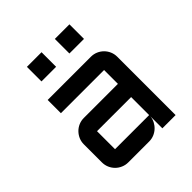

<svg xmlns="http://www.w3.org/2000/svg" viewBox="-194 -852 987 987"><g transform="rotate(-45 300.0 -358.0)"><path d="M80.1 -227.1Q80.1 -247.1 87.6 -264.4Q95.2 -281.7 108.2 -294.9Q121.1 -308.1 138.7 -315.7Q156.2 -323.2 175.8 -323.2H423.8V-423.8H109.9V-520H423.8Q443.8 -520 461.4 -512.5Q479 -504.9 491.9 -491.9Q504.9 -479 512.5 -461.4Q520 -443.8 520 -423.8V0H423.8V-87.9Q422.4 -69.8 414.1 -53.7Q405.8 -37.6 392.8 -25.6Q379.9 -13.7 363.3 -6.8Q346.7 0 328.1 0H175.8Q156.2 0 138.7 -7.6Q121.1 -15.1 108.2 -28.1Q95.2 -41 87.6 -58.6Q80.1 -76.2 80.1 -96.2ZM175.8 -96.2H423.8V-227.1H175.8ZM357.9 -715.8H463.9V-609.9H357.9ZM154.8 -715.8H261.2V-609.9H154.8Z"/></g></svg>

Font: Aldrich
Style: Regular
Weight: 400
Designer: Matthew Desmond
Foundry: Matthew Desmond
Version: Version 1.001 2011